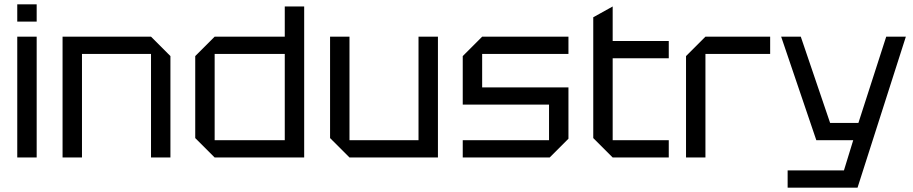

<svg xmlns="http://www.w3.org/2000/svg" viewBox="-20 -730 4230 890"><path d="M60 0V-560H150V0ZM60 -630V-710H150V-630Z M270 0V-560H680L770 -470V0H680V-480H360V0Z M1390 -700V0H975L885 -90V-470L975 -560H1300V-700ZM975 -80H1300V-480H975Z M2010 -560V0H1600L1510 -90V-560H1600V-80H1920V-560Z M2125 0V-80H2525V-245H2125V-470L2215 -560H2615V-480H2215V-325H2615V-87L2528 0Z M2730 -650 2820 -700V-540H3080V-460H2820V-80H3080V0H2820L2730 -90Z M3160 0V-470L3250 -560H3550V-480H3250V0Z M3631 140V60H3892L3935 -80H3764L3601 -560H3692L3828 -160H3959L4088 -560H4179L3955 140Z"/></svg>

Font: Tektur
Style: Regular
Weight: 400
Designer: Adam Jagosz
Foundry: Adam Jagosz
Version: Version 1.005;gftools[0.9.30]